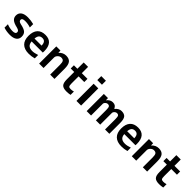

<svg xmlns="http://www.w3.org/2000/svg" viewBox="430 -2422 4105 4105"><g transform="rotate(45 2482.5 -370.0)"><path d="M446.3 -405.3Q363.3 -433.6 279.3 -432.6Q189.5 -432.6 189.5 -382.8Q189.5 -358.4 206.1 -342.8Q222.7 -327.1 263.7 -318.4Q378.9 -294.9 421.4 -255.9Q463.9 -216.8 463.9 -141.6Q463.9 -69.3 410.2 -29.8Q356.4 9.8 252.9 9.8Q154.3 9.8 66.4 -19.5V-123Q150.4 -87.9 238.3 -87.9Q329.1 -87.9 329.1 -141.6Q329.1 -168 311.5 -183.1Q293.9 -198.2 248 -210Q142.6 -233.4 98.1 -273.4Q53.7 -313.5 53.7 -377Q53.7 -449.2 107.4 -489.7Q161.1 -530.3 265.6 -530.3Q356.4 -530.3 446.3 -506.8Z M684.6 -308.6H898.4Q897.5 -436.5 798.8 -436.5Q746.1 -436.5 718.3 -406.7Q690.4 -377 684.6 -308.6ZM684.6 -221.7Q690.4 -149.4 728 -117.2Q765.6 -85 839.8 -85Q899.4 -85 988.3 -115.2V-12.7Q904.3 10.7 823.2 9.8Q692.4 9.8 622.1 -58.6Q551.8 -127 551.8 -259.8Q551.8 -391.6 614.7 -460.9Q677.7 -530.3 796.9 -530.3Q1024.4 -530.3 1024.4 -262.7Q1024.4 -243.2 1021.5 -221.7Z M1132.8 -519.5H1258.8L1260.7 -455.1H1262.7Q1331.1 -530.3 1422.9 -530.3Q1513.7 -530.3 1555.2 -478.5Q1596.7 -426.8 1596.7 -306.6V0H1466.8V-296.9Q1466.8 -372.1 1447.3 -399.4Q1427.7 -426.8 1377.9 -426.8Q1336.9 -426.8 1301.8 -392.1Q1266.6 -357.4 1266.6 -317.4V0H1132.8Z M1922.9 -500H2094.7V-403.3H1922.9V-193.4Q1922.9 -127.9 1936.5 -108.9Q1950.2 -89.8 1994.1 -89.8Q2040 -89.8 2081.1 -103.5V-2Q2025.4 9.8 1964.8 9.8Q1868.2 9.8 1829.1 -31.7Q1790 -73.2 1790 -179.7V-403.3H1684.6V-500H1790V-690.4H1922.9Z M2261.7 0V-519.5H2402.3V0ZM2261.7 -629.9V-750H2402.3V-629.9Z M2570.3 -519.5H2695.3L2697.3 -457H2699.2Q2756.8 -530.3 2833 -530.3Q2878.9 -530.3 2905.3 -513.2Q2931.6 -496.1 2954.1 -452.1H2956.1Q3020.5 -530.3 3099.6 -530.3Q3182.6 -530.3 3219.2 -485.4Q3255.9 -440.4 3255.9 -330.1V0H3126V-309.6Q3126 -382.8 3111.8 -405.8Q3097.7 -428.7 3057.6 -428.7Q3031.2 -428.7 3005.4 -404.8Q2979.5 -380.9 2979.5 -357.4V0H2849.6V-309.6Q2849.6 -381.8 2835.4 -405.3Q2821.3 -428.7 2781.2 -428.7Q2754.9 -428.7 2729 -404.8Q2703.1 -380.9 2703.1 -357.4V0H2570.3Z M3486.3 -308.6H3700.2Q3699.2 -436.5 3600.6 -436.5Q3547.9 -436.5 3520 -406.7Q3492.2 -377 3486.3 -308.6ZM3486.3 -221.7Q3492.2 -149.4 3529.8 -117.2Q3567.4 -85 3641.6 -85Q3701.2 -85 3790 -115.2V-12.7Q3706.1 10.7 3625 9.8Q3494.1 9.8 3423.8 -58.6Q3353.5 -127 3353.5 -259.8Q3353.5 -391.6 3416.5 -460.9Q3479.5 -530.3 3598.6 -530.3Q3826.2 -530.3 3826.2 -262.7Q3826.2 -243.2 3823.2 -221.7Z M3934.6 -519.5H4060.5L4062.5 -455.1H4064.5Q4132.8 -530.3 4224.6 -530.3Q4315.4 -530.3 4356.9 -478.5Q4398.4 -426.8 4398.4 -306.6V0H4268.6V-296.9Q4268.6 -372.1 4249 -399.4Q4229.5 -426.8 4179.7 -426.8Q4138.7 -426.8 4103.5 -392.1Q4068.4 -357.4 4068.4 -317.4V0H3934.6Z M4724.6 -500H4896.5V-403.3H4724.6V-193.4Q4724.6 -127.9 4738.3 -108.9Q4752 -89.8 4795.9 -89.8Q4841.8 -89.8 4882.8 -103.5V-2Q4827.1 9.8 4766.6 9.8Q4669.9 9.8 4630.9 -31.7Q4591.8 -73.2 4591.8 -179.7V-403.3H4486.3V-500H4591.8V-690.4H4724.6Z"/></g></svg>

Font: Mgen+ 1c bold
Style: Bold
Weight: 700
Designer: [Source Han Sans]
Ryoko NISHIZUKA  (kana & ideographs); Paul D. Hunt (Latin, Greek & Cyrillic); Wenlong ZHANG  (bopomofo
Version: Version 1.059.20150602